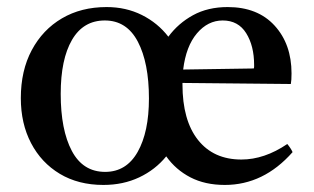

<svg xmlns="http://www.w3.org/2000/svg" viewBox="-20 -512 889 544"><path d="M273 12Q202 12 149.5 -19.5Q97 -51 68 -106.5Q39 -162 39 -234Q39 -312 70 -370Q101 -428 155.5 -460Q210 -492 282 -492Q337 -492 382 -469.5Q427 -447 457 -408Q485 -446 527 -469Q569 -492 625 -492Q710 -492 758 -439.5Q806 -387 806 -304Q806 -294 805.5 -286.5Q805 -279 804 -274L497 -277Q497 -275 497 -273Q497 -171 541 -115.5Q585 -60 664 -60Q729 -60 794 -104Q804 -92 809 -81Q727 12 617 12Q561 12 519.5 -9.5Q478 -31 451 -69Q420 -31 374.5 -9.5Q329 12 273 12ZM278 -25Q338 -25 370 -81.5Q402 -138 402 -233Q402 -334 370.5 -394Q339 -454 277 -454Q216 -454 184 -399Q152 -344 152 -246Q152 -144 183.5 -84.5Q215 -25 278 -25ZM499 -315 699 -318Q700 -320 700 -323.5Q700 -327 700 -328Q700 -382 677.5 -418Q655 -454 611 -454Q569 -454 538 -417.5Q507 -381 499 -315Z"/></svg>

Font: Tiro Tamil
Style: Regular
Weight: 400
Designer: Tamil: Fernando Mello & Fiona Ross. Latin: John Hudson.
Foundry: Tiro Typeworks Ltd.
Version: Version 1.52